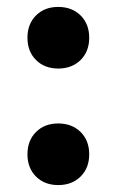

<svg xmlns="http://www.w3.org/2000/svg" viewBox="-20 -530 340 560"><path d="M85 -484.9Q109.9 -509.8 149.9 -509.8Q189.9 -509.8 215.1 -484.9Q240.2 -460 240.2 -419.9Q240.2 -379.9 215.1 -355Q189.9 -330.1 149.9 -330.1Q109.9 -330.1 85 -355Q60.1 -379.9 60.1 -419.9Q60.1 -460 85 -484.9ZM85 -145Q109.9 -169.9 149.9 -169.9Q189.9 -169.9 215.1 -145Q240.2 -120.1 240.2 -80.1Q240.2 -40 215.1 -15.1Q189.9 9.8 149.9 9.8Q109.9 9.8 85 -15.1Q60.1 -40 60.1 -80.1Q60.1 -120.1 85 -145Z"/></svg>

Font: Gully
Style: Bold
Weight: 700
Designer: jaikishan Patel
Foundry: MagicType
Version: Version 1.000;Glyphs 3.2 (3242)